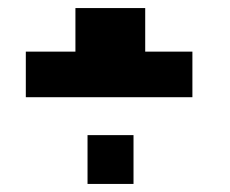

<svg xmlns="http://www.w3.org/2000/svg" viewBox="-20 -521 570 476"><path d="M44 -280V-393H167V-501H340V-393H457V-280ZM197 -65V-186H311V-65Z"/></svg>

Font: TypoPRO Titillium Text
Style: 800 wt
Weight: 800
Designer: Accademia di Belle Arti di Urbino and others
Foundry: Accademia di Belle Arti di Urbino and others.
Version: Version 25.000